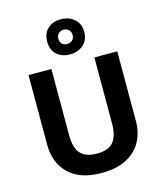

<svg xmlns="http://www.w3.org/2000/svg" viewBox="-143 -1110 1042 1225"><g transform="rotate(-15 378.0 -497.5)"><path d="M671 -252Q671 -178 638.5 -118.5Q606 -59 540.5 -24.5Q475 10 375 10Q233 10 159 -62.5Q85 -135 85 -254V-714H236V-277Q236 -189 272 -153Q308 -117 379 -117Q453 -117 486.5 -156Q520 -195 520 -278V-714H671ZM376.1 -773Q322 -773 288.5 -804Q255 -835 255 -889Q255 -943 288.3 -974Q321.5 -1005 375.9 -1005Q428 -1005 464 -974Q500 -943 500 -890.1Q500 -835 464.5 -804Q429 -773 376.1 -773ZM376 -842Q396 -842 409.5 -854.6Q423 -867.2 423 -889.1Q423 -911 409.6 -923.5Q396.2 -936 376.1 -936Q356 -936 342.5 -923.4Q329 -910.8 329 -888.9Q329 -867 341.2 -854.5Q353.3 -842 376 -842Z"/></g></svg>

Font: Noto Sans Tangsa
Style: Regular
Weight: 400
Designer: David Williams
Foundry: Google LLC
Version: Version 1.504